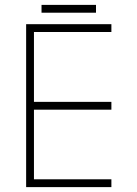

<svg xmlns="http://www.w3.org/2000/svg" viewBox="-20 -766 562 786"><path d="M373 -714H150V-746H373ZM436 0H87V-667H436V-635H119V-349H436V-317H119V-32H436Z"/></svg>

Font: Zector
Style: Regular
Weight: 400
Designer: GGBot
Version: 0.72